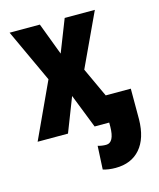

<svg xmlns="http://www.w3.org/2000/svg" viewBox="-112 -607 745 901"><g transform="rotate(-15 261.0 -157.0)"><path d="M227.1 -371.6 288.6 -528.3H435.1L314.5 -270L439.5 0H292.5L227.5 -165.5L163.1 0H15.6L140.6 -270L21 -528.3H168ZM502.4 -127.4V21.5Q501 113.8 457.8 163.6Q414.6 213.4 337.9 213.4Q304.2 213.4 276.9 205.1L282.7 91.3Q301.8 97.2 322.8 97.2Q362.3 97.2 363.3 20V-127.4Z"/></g></svg>

Font: Roboto Condensed
Style: Bold
Weight: 700
Designer: Google
Version: Version 2.134; 2016